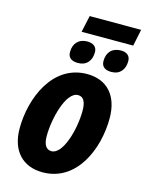

<svg xmlns="http://www.w3.org/2000/svg" viewBox="-128 -937 777 1024"><g transform="rotate(15 260.5 -425.0)"><path d="M217 -768H502L521 -860H237ZM425 -602C473 -602 498 -635 498 -681C498 -713 475 -726 446 -726C399 -726 370 -697 370 -648C370 -615 392 -602 425 -602ZM241 -602C288 -602 314 -634 314 -681C314 -713 290 -726 260 -726C215 -726 185 -697 185 -648C185 -615 207 -602 241 -602ZM209 10C396 10 481 -189 481 -361C481 -484 416 -558 305 -558C114 -558 31 -351 31 -185C31 -63 98 10 209 10ZM226 -111C196 -111 181 -137 181 -183C181 -278 220 -437 287 -437C318 -437 331 -409 331 -362C331 -258 289 -111 226 -111Z"/></g></svg>

Font: Noto Sans Display SemiCondensed Extra
Style: Italic
Weight: 800
Width: 4
Italic angle: -12°
Designer: Monotype Design Team
Foundry: Monotype Imaging Inc.
Version: Version 1.900